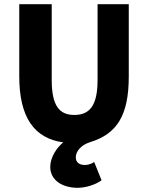

<svg xmlns="http://www.w3.org/2000/svg" viewBox="-20 -671 707 917"><path d="M351 226C389 226 437 211 465 190L430 103C419 110 403 117 386 117C360 117 342 106 342 80C342 55 363 23 410 8C538 -31 595 -119 595 -306V-651H446V-289C446 -165 407 -122 335 -122C264 -122 227 -165 227 -289V-651H72V-306C72 -110 144 -10 282 9C250 35 220 81 220 126C220 190 278 226 351 226Z"/></svg>

Font: Source Sans Pro
Style: Bold
Weight: 700
Designer: Paul D. Hunt
Foundry: Adobe Systems Incorporated
Version: Version 3.006;hotconv 1.0.111;makeotfexe 2.5.65597